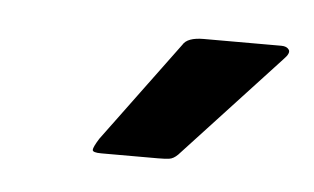

<svg xmlns="http://www.w3.org/2000/svg" viewBox="-26 -671 286 175"><g transform="rotate(5 117.0 -583.0)"><path d="M71 -527Q63 -527 63 -529.5Q63 -532 68 -540L136 -632Q140 -639 155 -639H226Q231 -639 233 -636Q235 -633 229 -627L141 -532Q137 -528 133 -527.5Q129 -527 123 -527Z"/></g></svg>

Font: Glory Thin SemiBold
Style: Italic
Weight: 600
Italic angle: -12°
Version: Version 1.011